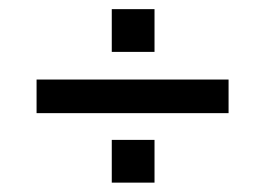

<svg xmlns="http://www.w3.org/2000/svg" viewBox="-20 -571 580 420"><path d="M60 -323.5H480V-397H60ZM224.5 -171.5H318V-265H224.5ZM224.5 -457.5H318V-551H224.5Z"/></svg>

Font: Eudonet Medium
Style: Regular
Weight: 500
Designer: Mikhail Sharanda
Foundry: Mikhail Sharanda
Version: Version 4.503;Glyphs 3.1.2 (3151)